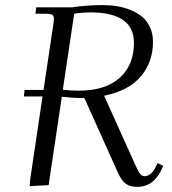

<svg xmlns="http://www.w3.org/2000/svg" viewBox="-20 -731 681 758"><path d="M74.2 -350.1 77.1 -376H151.9L190.9 -637.2Q192.9 -650.9 192.9 -655.8Q192.9 -668.5 186.3 -672.6Q179.7 -676.8 161.1 -676.8H120.1L123 -702.1H265.1Q324.2 -710.9 382.8 -710.9Q414.1 -710.9 441.9 -706.5Q469.7 -702.1 496.3 -691.2Q522.9 -680.2 542 -664.1Q561 -647.9 572.5 -622.8Q584 -597.7 584 -565.9Q584 -486.8 536.4 -429.9Q488.8 -373 391.1 -353L514.2 -80.1Q525.4 -54.7 533 -44.9Q540.5 -35.2 550.8 -35.2Q561 -35.2 572.5 -43.2Q584 -51.3 590.8 -64.9L602.1 -86.9L625 -76.2L613.8 -54.2Q582.5 6.8 522 6.8Q493.7 6.8 476.8 -5.4Q460 -17.6 445.8 -48.8L313 -344.2H291Q267.1 -344.2 224.1 -349.1L171.9 0L97.2 3.9L99.1 -22L147.9 -350.1ZM228 -377Q257.3 -373 291 -373Q396 -373 452.4 -423.6Q508.8 -474.1 508.8 -562Q508.8 -682.1 336.9 -682.1Q322.3 -682.1 306.2 -680.9Q290 -679.7 281.2 -678.2L272.9 -676.8Z"/></svg>

Font: Dihjauti S
Style: Italic
Weight: 400
Italic angle: -9°
Designer: T. Christopher White
Version: Version 3.0.0